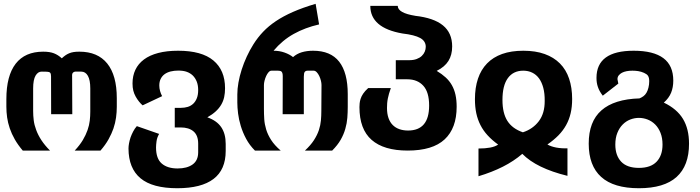

<svg xmlns="http://www.w3.org/2000/svg" viewBox="-20 -785 3652 1001"><path d="M98.6 0Q73.7 -29.3 57.1 -58.3Q40.5 -87.4 30.8 -116.2Q21 -145 17.1 -172.9Q13.2 -200.7 13.2 -228.5V-268.1Q13.2 -390.1 61.8 -452.9Q110.4 -515.6 205.1 -515.6Q239.3 -515.6 261.2 -507.1Q283.2 -498.5 302.2 -481Q311.5 -489.7 320.8 -496.3Q330.1 -502.9 340.8 -507.3Q351.6 -511.7 364.3 -513.7Q377 -515.6 394 -515.6Q489.3 -515.6 539.1 -453.9Q588.9 -392.1 588.9 -272.9V-228.5Q588.9 -200.2 585 -171.9Q581.1 -143.6 571.3 -114.7Q562 -87.9 545.9 -58.8Q529.8 -29.8 503.9 0H369.6Q396 -28.3 411.9 -54.9Q427.7 -81.5 436.5 -106.9Q445.3 -132.3 448 -156Q450.7 -179.7 450.7 -203.1V-323.7Q450.7 -367.7 438.2 -389.6Q425.8 -411.6 403.8 -411.6H373Q365.7 -411.6 360.4 -406.2Q355 -400.9 356 -386.7L356.9 -189.5H246.6L246.1 -386.7Q246.1 -400.9 241.5 -405.8Q236.8 -410.6 224.6 -411.1L197.8 -411.6Q178.2 -412.1 165.5 -390.9Q152.8 -369.6 152.8 -323.7V-206.1Q152.8 -182.6 155.8 -158.2Q158.7 -133.8 168.5 -107.9Q178.2 -81.1 195.8 -54.2Q213.4 -27.3 240.7 0H98.6Z M904.3 196.3Q774.9 196.3 712.6 144.5Q650.4 92.8 649.9 -10.7Q649.9 -22.5 652.6 -37.4Q655.3 -52.2 660.6 -68.4Q666 -83.5 674.1 -99.1Q682.1 -114.7 693.4 -127.4L809.6 -86.9Q798.8 -68.4 796.1 -48.6Q793.5 -28.8 793.5 -16.1Q793.5 42 823.2 67.6Q853 93.3 905.8 93.3Q955.1 93.3 984.1 72.5Q1013.2 51.8 1013.2 8.8V-36.1Q1013.2 -79.1 989 -99.9Q964.8 -120.6 921.9 -120.6H891.1V-222.7H921.9Q942.4 -222.7 959 -227.8Q975.6 -232.9 987.8 -244.6Q999.5 -255.9 1006.3 -273.2Q1013.2 -290.5 1013.2 -315.4Q1013.2 -340.3 1005.9 -359.1Q998.5 -377.9 985.4 -391.1Q972.2 -403.8 954.1 -410.4Q936 -417 909.7 -417Q887.7 -417 869.4 -412.4Q851.1 -407.7 838.1 -398.2Q825.2 -388.7 817.9 -374Q810.5 -359.4 810.5 -339.4Q810.5 -324.7 814.5 -310.5Q818.4 -296.4 825.2 -283.7L723.6 -235.8Q714.8 -243.2 705.1 -255.1Q695.3 -267.1 687.5 -281.2Q679.2 -295.9 675 -312.3Q670.9 -328.6 670.9 -350.1Q670.9 -389.6 685.8 -421.1Q700.7 -452.6 730.5 -474.9Q760.3 -497.1 804.9 -508.8Q849.6 -520.5 908.7 -520.5Q1031.7 -520.5 1092.5 -469.7Q1153.3 -418.9 1153.3 -325.2Q1153.3 -299.8 1148.7 -278.6Q1144 -257.3 1133.1 -238.8Q1122.1 -220.2 1104.5 -204.1Q1086.9 -188 1061 -173.3Q1109.9 -156.2 1133.3 -122.1Q1156.7 -87.9 1156.7 -34.7V2Q1156.7 99.6 1093.3 147.9Q1029.8 196.3 904.3 196.3Z M1309.1 0Q1281.2 -27.8 1263.4 -61Q1245.6 -94.2 1235.4 -127.9Q1225.1 -161.6 1221.2 -193.4Q1217.3 -225.1 1217.3 -250V-292.5Q1217.3 -321.3 1223.1 -354.5Q1229 -387.7 1240 -422.1Q1251 -456.5 1266.6 -490.2Q1282.2 -523.9 1301.3 -554.2Q1323.7 -589.8 1352.1 -619.6Q1380.4 -649.4 1418.7 -675Q1457 -700.7 1507.6 -722.9Q1558.1 -745.1 1625.5 -765.1L1643.6 -657.7Q1570.8 -641.1 1511.5 -608.2Q1452.1 -575.2 1406.2 -520.5Q1437 -520.5 1463.6 -511Q1490.2 -501.5 1507.8 -487.3Q1527.3 -504.9 1553.7 -512.7Q1580.1 -520.5 1612.3 -520.5Q1703.6 -520.5 1748.3 -463.4Q1793 -406.2 1793 -293.9V-228.5Q1793 -199.2 1790.8 -170.7Q1788.6 -142.1 1780.3 -113.3Q1772 -84 1755.9 -55.9Q1739.7 -27.8 1711.9 0H1569.8Q1599.6 -27.8 1616.7 -54.2Q1633.8 -80.6 1642.6 -106.9Q1650.9 -132.3 1653.1 -157Q1655.3 -181.6 1655.3 -205.6L1656.2 -341.8Q1656.2 -351.6 1653.1 -364.5Q1649.9 -377.4 1644.5 -388.7Q1638.7 -400.9 1631.1 -408.7Q1623.5 -416.5 1615.2 -416.5H1584Q1574.2 -416.5 1569.1 -410.6Q1564 -404.8 1564 -384.8V-189.5H1453.6L1454.1 -387.2Q1454.1 -397 1452.4 -402.8Q1450.7 -408.7 1447.8 -411.6Q1444.3 -414.6 1439.7 -415.5Q1435.1 -416.5 1429.2 -416.5H1395.5Q1387.2 -416.5 1380.1 -408.4Q1373 -400.4 1367.7 -388.7Q1362.3 -377 1359.1 -364Q1356 -351.1 1356 -341.8V-217.8Q1356 -189.9 1357.7 -163.6Q1359.4 -137.2 1367.7 -109.9Q1376 -82.5 1393.6 -55.2Q1411.1 -27.8 1443.4 0H1309.1Z M2105.5 0Q1981 0 1917.5 -55.7Q1854 -111.3 1854 -226.6Q1854 -235.4 1855 -246.1Q1856 -256.8 1859.9 -269.5Q1864.3 -283.2 1873.3 -296.6Q1882.3 -310.1 1899.4 -325.7H2017.6Q2011.7 -309.6 2008.1 -296.6Q2004.4 -283.7 2002 -271.5Q1999.5 -259.3 1998.5 -246.3Q1997.6 -233.4 1997.6 -222.2Q1997.6 -191.9 2005.4 -169.7Q2013.2 -147.5 2027.6 -133.1Q2042 -118.7 2062.3 -111.6Q2082.5 -104.5 2107.4 -104.5Q2162.1 -104.5 2189.7 -137Q2217.3 -169.4 2217.3 -234.9Q2217.3 -304.7 2186.8 -338.1Q2156.2 -371.6 2103.5 -371.6H2043.5V-471.2H2113.8Q2135.7 -471.2 2152.1 -477.3Q2168.5 -483.4 2179 -493.4Q2189.5 -503.4 2194.6 -515.9Q2199.7 -528.3 2199.7 -541Q2199.7 -570.8 2170.7 -586.9Q2141.6 -603 2078.1 -610.4Q1910.6 -639.6 1910.6 -754.4H2053.7Q2053.7 -717.3 2145 -702.6H2144Q2241.2 -691.9 2289.3 -652.6Q2337.4 -613.3 2337.4 -543Q2337.4 -498.5 2317.9 -467.3Q2298.3 -436 2256.8 -415.5Q2283.7 -399.4 2303.5 -381.3Q2323.2 -363.3 2335.9 -340.8Q2348.6 -318.4 2354.7 -290.8Q2360.8 -263.2 2360.8 -228.5Q2360.8 -116.7 2298.1 -58.3Q2235.4 0 2105.5 0Z M2474.6 -10.7Q2509.8 -10.7 2535.6 -15.6Q2561.5 -20.5 2577.1 -31.2Q2545.4 -54.2 2522.5 -79.1Q2499.5 -104 2484.9 -132.8Q2470.2 -161.6 2463.1 -194.8Q2456.1 -228 2456.1 -267.6Q2456.1 -327.6 2471.9 -374.8Q2487.8 -421.9 2519.3 -454.3Q2550.8 -486.8 2598.1 -503.7Q2645.5 -520.5 2708.5 -520.5Q2772 -520.5 2819.6 -503.4Q2867.2 -486.3 2899.2 -454.1Q2931.2 -421.9 2947 -375Q2962.9 -328.1 2962.9 -269Q2962.9 -228 2955.1 -194.6Q2947.3 -161.1 2931.4 -132.6Q2915.5 -104 2891.4 -79.3Q2867.2 -54.7 2834 -31.7Q2852.5 -21 2879.2 -15.9Q2905.8 -10.7 2938.5 -11.7V131.8Q2776.9 92.3 2703.1 17.1Q2658.7 55.2 2601.8 84Q2544.9 112.8 2474.6 133.8ZM2706.1 -95.2Q2758.3 -112.3 2789.3 -153.3Q2820.3 -194.3 2819.8 -258.8Q2820.3 -297.4 2812.5 -326.9Q2804.7 -356.4 2790.3 -376.2Q2775.9 -396 2754.9 -406.2Q2733.9 -416.5 2708 -416.5Q2656.2 -416.5 2627.9 -377.9Q2599.6 -339.4 2599.6 -263.7Q2599.6 -195.3 2625.2 -154.8Q2650.9 -114.3 2706.1 -95.2Z M3311 196.3Q3179.7 196.3 3114.5 137.7Q3049.3 79.1 3049.3 -36.1Q3049.3 -151.4 3115.7 -209.7Q3182.1 -268.1 3314 -272Q3324.7 -276.4 3334.2 -283.2Q3343.8 -290 3350.6 -301.8Q3356.9 -312.5 3360.8 -328.4Q3364.7 -344.2 3364.7 -361.3Q3364.7 -370.6 3363.3 -377.4Q3361.8 -384.3 3358.6 -389.4Q3355.5 -394.5 3350.1 -398.2Q3344.7 -401.9 3337.4 -405.3Q3323.2 -411.6 3308.1 -414.1Q3293 -416.5 3277.3 -416.5Q3243.7 -416.5 3222.7 -405.8Q3213.4 -400.9 3206.3 -392.6Q3199.2 -384.3 3199.2 -372.1L3203.6 -349.1L3122.6 -286.1Q3113.3 -298.3 3107.2 -309.1Q3101.1 -319.8 3097.2 -331.5Q3093.3 -342.8 3091.6 -353.8Q3089.8 -364.7 3089.8 -378.9Q3089.8 -520.5 3283.7 -520.5Q3386.7 -520.5 3438.5 -481.9Q3490.2 -443.4 3490.2 -364.7Q3490.2 -329.6 3478.8 -301.5Q3467.3 -273.4 3440.9 -250Q3509.3 -217.3 3540.8 -165Q3572.3 -112.8 3572.3 -35.6Q3572.3 79.1 3507.3 137.7Q3442.4 196.3 3311 196.3ZM3311 90.3Q3372.6 90.3 3403.3 57.9Q3434.1 25.4 3434.1 -31.2Q3434.1 -65.9 3423.6 -92.3Q3413.1 -118.7 3395.8 -136Q3378.4 -153.3 3356.2 -161.9Q3334 -170.4 3311 -170.4Q3288.1 -170.4 3265.9 -161.9Q3243.7 -153.3 3226.3 -135.7Q3209 -118.2 3198.5 -92Q3188 -65.9 3188 -31.2Q3188 25.4 3218.5 57.9Q3249 90.3 3311 90.3Z"/></svg>

Font: Hack
Style: Bold
Weight: 700
Monospace: yes
Designer: Christopher Simpkins
Foundry: Christopher Simpkins
Version: Version 2.017